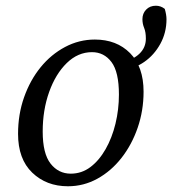

<svg xmlns="http://www.w3.org/2000/svg" viewBox="-20 -637 601 670"><path d="M217 13Q142 13 92.5 -34.5Q43 -82 43 -170Q43 -238 64 -297.5Q85 -357 121.5 -402Q158 -447 207 -473Q256 -499 311 -499Q387 -499 434 -451.5Q481 -404 481 -317Q481 -251 460.5 -191.5Q440 -132 404 -86Q368 -40 320 -13.5Q272 13 217 13ZM227 -31Q265 -31 295.5 -54Q326 -77 348.5 -116.5Q371 -156 383 -205.5Q395 -255 395 -307Q395 -386 369 -420.5Q343 -455 301 -455Q252 -455 213 -417Q174 -379 151.5 -316Q129 -253 129 -178Q129 -101 156.5 -66Q184 -31 227 -31ZM408 -393V-422Q444 -428 466.5 -449.5Q489 -471 489 -502Q489 -525 483 -539.5Q477 -554 477 -570Q477 -590 490 -603.5Q503 -617 524 -617Q541 -617 555 -606Q561 -585 561 -570Q561 -523 539.5 -484Q518 -445 483.5 -421Q449 -397 408 -393Z"/></svg>

Font: Source Serif 4 SmText
Style: Italic
Weight: 400
Italic angle: -12°
Designer: Frank Grießhammer
Foundry: Adobe
Version: Version 4.005;hotconv 1.1.0;makeotfexe 2.6.0